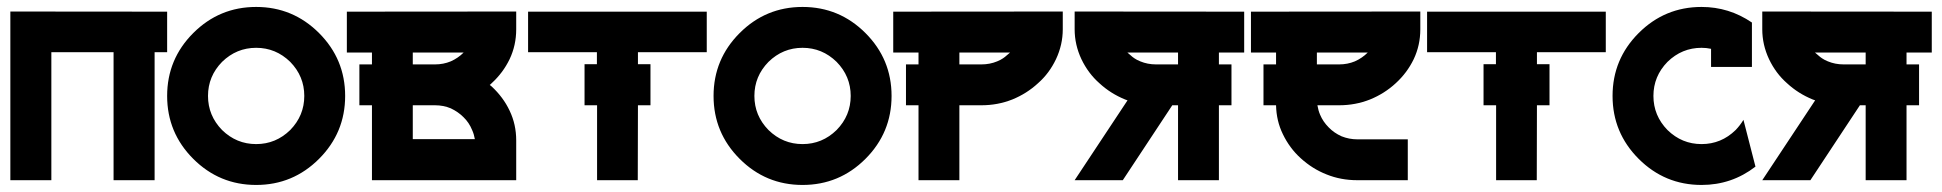

<svg xmlns="http://www.w3.org/2000/svg" viewBox="-20 -519 5594 553"><path d="M461.4 -485.4V-368.7H425.3V0H307.1V-368.7H127.9V0H9.8V-485.8Z M536.6 -423.8Q611.8 -499 717.8 -499Q823.7 -499 898.9 -423.8Q974.1 -348.6 974.1 -242.7Q974.1 -136.7 898.9 -61.5Q823.7 13.7 717.8 13.7Q611.8 13.7 536.6 -61.5Q461.4 -136.7 461.4 -242.7Q461.4 -348.6 536.6 -423.8ZM619.6 -340.8Q579.1 -299.3 579.1 -242.7Q579.1 -186 619.6 -144.5Q661.1 -104 717.8 -104Q774.4 -104 815.9 -144.5Q856.4 -186 856.4 -242.7Q856.4 -299.3 815.9 -340.8Q774.4 -381.3 717.8 -381.3Q661.1 -381.3 619.6 -340.8Z M1447.8 -348.6Q1428.7 -309.1 1396 -279.3Q1395 -278.3 1393.3 -276.6Q1391.6 -274.9 1390.6 -274.4L1396 -270Q1429.7 -238.8 1447.8 -200.2Q1466.8 -160.6 1466.8 -114.7V0H1051.3V-215.8H1015.1V-333.5H1051.3V-367.7H979V-485.4L1466.8 -485.8V-434.6Q1466.8 -388.7 1447.8 -348.6ZM1168.9 -367.7V-333.5H1232.9Q1257.3 -333.5 1278.3 -342.3Q1299.3 -351.6 1315.4 -367.7ZM1168.9 -215.8V-118.2H1347.7Q1345.2 -132.8 1339.8 -144.5Q1331.1 -166 1314.9 -181.6Q1299.8 -196.8 1278.3 -207Q1257.3 -215.8 1232.9 -215.8Z M2015.6 -368.7H1817.4V-334H1853.5V-215.8H1817.4L1816.9 0H1699.7V-215.8H1663.6V-334H1699.2V-368.7H1501V-485.4H2015.6Z M2110.4 -423.8Q2185.5 -499 2291.5 -499Q2397.5 -499 2472.7 -423.8Q2547.9 -348.6 2547.9 -242.7Q2547.9 -136.7 2472.7 -61.5Q2397.5 13.7 2291.5 13.7Q2185.5 13.7 2110.4 -61.5Q2035.2 -136.7 2035.2 -242.7Q2035.2 -348.6 2110.4 -423.8ZM2193.4 -340.8Q2152.8 -299.3 2152.8 -242.7Q2152.8 -186 2193.4 -144.5Q2234.9 -104 2291.5 -104Q2348.1 -104 2389.6 -144.5Q2430.2 -186 2430.2 -242.7Q2430.2 -299.3 2389.6 -340.8Q2348.1 -381.3 2291.5 -381.3Q2234.9 -381.3 2193.4 -340.8Z M3041 -485.8V-434.6Q3041 -390.1 3021.5 -348.6Q3002 -307.6 2969.7 -279.3Q2937.5 -249.5 2895.5 -232.4Q2853.5 -215.8 2806.6 -215.8H2743.2V0H2625.5V-215.8H2589.4V-333.5H2625.5V-367.7H2552.7V-485.4ZM2852.1 -342.3Q2857.9 -344.7 2861.6 -346.7Q2865.2 -348.6 2868.9 -351.1Q2872.6 -353.5 2874.3 -355Q2876 -356.4 2880.9 -360.6Q2885.7 -364.7 2889.2 -367.7H2743.2V-333.5H2806.6Q2831.1 -333.5 2852.1 -342.3Z M3563.5 -367.7H3490.7V-333.5H3526.9V-215.8H3490.7V0H3373V-215.8H3356.4L3213.9 0H3075.2L3227.5 -230Q3226.1 -230.5 3220.7 -232.4Q3178.7 -249.5 3146.5 -279.3Q3114.3 -307.6 3094.7 -348.6Q3075.2 -390.1 3075.2 -434.6V-485.8L3563.5 -485.4ZM3373 -367.7H3227.1Q3230.5 -364.7 3235.4 -360.6Q3240.2 -356.4 3241.9 -355Q3243.7 -353.5 3247.3 -351.1Q3251 -348.6 3254.6 -346.7Q3258.3 -344.7 3264.2 -342.3Q3285.2 -333.5 3309.6 -333.5H3373Z M4070.8 -485.8V-434.6Q4070.8 -388.7 4051.8 -348.6Q4032.7 -309.1 4000 -279.3Q3967.8 -249.5 3925.8 -232.4Q3883.8 -215.8 3836.9 -215.8H3774.4Q3776.9 -200.7 3782.2 -188.5Q3790.5 -168.5 3807.1 -151.9Q3822.3 -136.2 3843.8 -126.5Q3865.7 -117.7 3889.2 -117.7H4034.7V0H3889.2Q3841.8 0 3800.8 -16.6Q3759.8 -32.7 3726.1 -63.5Q3694.3 -92.3 3674.8 -132.8Q3656.2 -170.9 3655.3 -215.8H3619.1V-333.5H3655.3V-367.7H3583V-485.4ZM3882.3 -342.3Q3903.3 -351.6 3919.4 -367.7H3772.9V-333.5H3836.9Q3861.3 -333.5 3882.3 -342.3Z M4605 -368.7H4406.7V-334H4442.9V-215.8H4406.7L4406.2 0H4289.1V-215.8H4252.9V-334H4288.6V-368.7H4090.3V-485.4H4605Z M5001.5 -173.8 5036.1 -39.1Q4967.8 13.7 4880.9 13.7Q4774.9 13.7 4699.7 -61.5Q4624.5 -136.7 4624.5 -242.7Q4624.5 -348.6 4699.7 -423.8Q4774.9 -499 4880.9 -499Q4960 -499 5025.9 -454.1V-326.2H4908.2V-378.4Q4895 -381.3 4880.9 -381.3Q4824.2 -381.3 4782.7 -340.8Q4742.2 -299.3 4742.2 -242.7Q4742.2 -186 4782.7 -144.5Q4824.2 -104 4880.9 -104Q4937.5 -104 4979 -144.5Q4991.7 -157.7 5001.5 -173.8Z M5543.9 -367.7H5471.2V-333.5H5507.3V-215.8H5471.2V0H5353.5V-215.8H5336.9L5194.3 0H5055.7L5208 -230Q5206.5 -230.5 5201.2 -232.4Q5159.2 -249.5 5127 -279.3Q5094.7 -307.6 5075.2 -348.6Q5055.7 -390.1 5055.7 -434.6V-485.8L5543.9 -485.4ZM5353.5 -367.7H5207.5Q5210.9 -364.7 5215.8 -360.6Q5220.7 -356.4 5222.4 -355Q5224.1 -353.5 5227.8 -351.1Q5231.4 -348.6 5235.1 -346.7Q5238.8 -344.7 5244.6 -342.3Q5265.6 -333.5 5290 -333.5H5353.5Z"/></svg>

Font: Sangha Kali
Style: Regular
Weight: 400
Designer: Seslavinskaya Anna
Foundry: Popkern
Version: Version 2.000;PS 002.000;hotconv 1.0.88;makeotf.lib2.5.64775